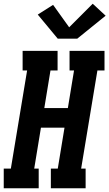

<svg xmlns="http://www.w3.org/2000/svg" viewBox="-35 -1007 585 1027"><path d="M-15 0V-105H23L110 -630H86V-735H273V-630H235L202 -429H328L361 -630H337V-735H524V-630H486L399 -105H423V0H237V-105H274L310 -324H184L148 -105H172V0ZM274 -800 167 -929 249 -981 335 -861 461 -987 530 -923 378 -800Z"/></svg>

Font: Iosevka Curly Slab XBdObl
Style: Regular
Weight: 800
Italic angle: -9°
Monospace: yes
Designer: Belleve Invis
Foundry: Belleve Invis
Version: Version 11.1.0; ttfautohint (v1.8.3)